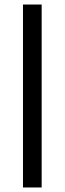

<svg xmlns="http://www.w3.org/2000/svg" viewBox="-20 -828 286 848"><path d="M81.5 0V-808H164V0Z"/></svg>

Font: Encode Sans SmExp
Style: Regular
Weight: 400
Width: 6
Designer: Multiple Designers
Foundry: Impallari Type
Version: Version 3.002; ttfautohint (v1.8.3) -l 8 -r 50 -G 200 -x 14 